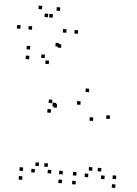

<svg xmlns="http://www.w3.org/2000/svg" viewBox="-96 -1034 780 1092"><g transform="rotate(5 294.0 -488.0)"><path d="M603.8 10V-10H583.8V10ZM603.8 -40.5V-60.5H583.8V-40.5ZM515.8 -75.8V-95.8H495.8V-75.8ZM538.2 -34.3V-54.3H518.2V-34.3ZM538.2 -378V-398H518.2V-378ZM407.8 -519.5V-539.5H387.8V-519.5ZM204.3 -438.8V-458.8H184.3V-438.8ZM201.3 -383.8V-403.8H181.3V-383.8ZM365.2 -443.8V-463.8H345.2V-443.8ZM444.8 -358.5V-378.5H424.8V-358.5ZM444.8 -37.2V-57.2H424.8V-37.2ZM465 -75.8V-95.8H445V-75.8ZM377.3 -40.5V-60.5H357.3V-40.5ZM377.3 10V-10H357.3V10ZM298.8 10V-10H278.8V10ZM298.8 -40.5V-60.5H278.8V-40.5ZM210.8 -75.8V-95.8H190.8V-75.8ZM233.2 -40V-60H213.2V-40ZM233.2 -415.7V-435.7H213.2V-415.7ZM227.7 -422.7V-442.7H207.7V-422.7ZM227.7 -757V-777H207.7V-757ZM214.5 -763V-783H194.5V-763ZM52.3 -731.8V-751.8H32.3V-731.8ZM52.3 -676.2V-696.2H32.3V-676.2ZM166 -658.7V-678.7H146V-658.7ZM139.8 -690.5V-710.5H119.8V-690.5ZM139.8 -37.2V-57.2H119.8V-37.2ZM160 -75.8V-95.8H140V-75.8ZM72.3 -40.5V-60.5H52.3V-40.5ZM72.3 10V-10H52.3V10ZM53.5 -845V-865H33.5V-845ZM165 -923.7V-943.7H145V-923.7ZM138.3 -923.7V-943.7H118.3V-923.7ZM249.8 -845V-865H229.8V-845ZM315.8 -845V-865H295.8V-845ZM203.2 -965.7V-985.7H183.2V-965.7ZM100.2 -965.7V-985.7H80.2V-965.7ZM-12.5 -845V-865H-32.5V-845Z"/></g></svg>

Font: Monaspace Xenon Dots Var
Style: Regular
Weight: 400
Designer: Riley Cran and the Lettermatic Team
Version: Version 1.100 (Monaspace Xenon Dots)